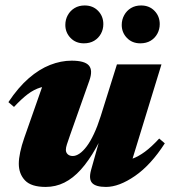

<svg xmlns="http://www.w3.org/2000/svg" viewBox="-20 -686 642 720"><path d="M321.5 -48.5 381 -260.5 395.5 -246.5Q368 -181 340.2 -131.8Q312.5 -82.5 283.2 -50Q254 -17.5 221.2 -1.2Q188.5 15 151.5 15Q97 15 73.8 -9.5Q50.5 -34 50.5 -72Q50.5 -91 55.8 -115.8Q61 -140.5 71 -169L154.5 -407L187 -364Q156 -365 131.8 -357.8Q107.5 -350.5 84.2 -333Q61 -315.5 32.5 -285L11.5 -303Q48.5 -358.5 87.8 -392.5Q127 -426.5 167.8 -442.5Q208.5 -458.5 248.5 -458.5Q297.5 -458.5 313.2 -440.5Q329 -422.5 315 -383.5L243 -180Q234.5 -156 230.8 -144.2Q227 -132.5 227 -124Q227 -114 234 -107.5Q241 -101 253 -101Q265 -101 278.2 -110Q291.5 -119 305.2 -137.2Q319 -155.5 332.2 -183.8Q345.5 -212 357.5 -250L418.5 -444.5H585.5L460.5 -37L430.5 -81Q453.5 -82.5 476.2 -90.8Q499 -99 523.5 -117Q548 -135 577 -166.5L598 -148.5Q546 -67.5 486.2 -26.2Q426.5 15 377.5 15Q339.5 15 325.8 0.5Q312 -14 321.5 -48.5ZM294.5 -523.5Q264 -523.5 244.5 -543.8Q225 -564 225 -592.5Q225 -612.5 234.2 -629.2Q243.5 -646 259.8 -655.8Q276 -665.5 297.5 -665.5Q328.5 -665.5 348 -645.2Q367.5 -625 367.5 -595.5Q367.5 -576 358.5 -559.5Q349.5 -543 333.2 -533.2Q317 -523.5 294.5 -523.5ZM506 -523.5Q475.5 -523.5 456 -543.8Q436.5 -564 436.5 -592.5Q436.5 -612.5 445.8 -629.2Q455 -646 471.2 -655.8Q487.5 -665.5 509 -665.5Q540 -665.5 559.5 -645.2Q579 -625 579 -595.5Q579 -576 570 -559.5Q561 -543 544.8 -533.2Q528.5 -523.5 506 -523.5Z"/></svg>

Font: Newsreader 24pt ExtraBold
Style: Italic
Weight: 800
Italic angle: -17°
Designer: Hugues Gentile
Foundry: Production Type
Version: Version 1.003